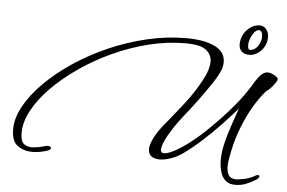

<svg xmlns="http://www.w3.org/2000/svg" viewBox="-54 -780 1441 965"><g transform="rotate(5 666.0 -297.5)"><path d="M1164 107Q1136 107 1119 93.5Q1102 80 1094.5 60.5Q1087 41 1084.5 22Q1082 3 1082 -8Q1082 -51 1093 -96.5Q1104 -142 1119.5 -187Q1135 -232 1148 -270L1150 -276Q1119 -240 1076 -194.5Q1033 -149 986 -106Q939 -63 896 -32Q866 -10 833.5 1.5Q801 13 775 13Q751 13 734.5 2Q718 -9 718 -34Q718 -54 731.5 -84Q745 -114 775 -153Q794 -177 829.5 -220Q865 -263 901 -312Q936 -362 962 -411.5Q988 -461 988 -499Q988 -534 959 -557Q930 -580 855 -580Q762 -580 668.5 -556.5Q575 -533 487.5 -492.5Q400 -452 325 -400Q250 -348 193 -290Q136 -232 104.5 -173Q73 -114 73 -61Q73 -19 89 -5.5Q105 8 129 8Q138 8 147 6.5Q156 5 166 4Q175 2 184.5 -0.5Q194 -3 201 -5Q204 -6 209 -6Q219 -6 223 -2Q227 2 227 4Q227 10 216 16Q197 23 175.5 27Q154 31 134 31Q92 31 60.5 8.5Q29 -14 29 -74Q29 -130 62.5 -191Q96 -252 155.5 -311.5Q215 -371 294 -424Q373 -477 466 -518Q559 -559 658.5 -582.5Q758 -606 857 -606Q947 -606 1000.5 -580Q1054 -554 1054 -502Q1054 -484 1047 -464Q1034 -431 1005.5 -389Q977 -347 945 -303Q913 -260 881.5 -220.5Q850 -181 831 -152Q803 -109 790.5 -80.5Q778 -52 778 -37Q778 -20 795 -20Q817 -20 859.5 -44.5Q902 -69 954 -113Q969 -125 997.5 -152Q1026 -179 1062 -216.5Q1098 -254 1134 -297.5Q1170 -341 1199 -387Q1205 -396 1210 -404.5Q1215 -413 1219 -420Q1224 -428 1229 -434Q1234 -440 1238 -446Q1247 -457 1257.5 -463.5Q1268 -470 1282 -470Q1290 -470 1303 -464.5Q1316 -459 1325.5 -451Q1335 -443 1331 -435Q1327 -426 1317.5 -413.5Q1308 -401 1298 -390.5Q1288 -380 1281 -377Q1248 -341 1218 -289.5Q1188 -238 1165.5 -180Q1143 -122 1131 -63Q1130 -57 1128 -48Q1126 -39 1124 -28Q1122 -17 1120.5 -5Q1119 7 1119 18Q1119 43 1129 61Q1139 79 1167 79Q1170 79 1173 79Q1176 79 1180 78Q1212 74 1232.5 66.5Q1253 59 1263 52Q1268 48 1275 48Q1281 48 1283 52V54Q1283 57 1279.5 62Q1276 67 1267 73Q1243 87 1219 97Q1195 107 1164 107ZM1179 -550Q1154 -550 1140 -563Q1126 -576 1126 -599Q1126 -627 1139 -650Q1152 -673 1173 -687.5Q1194 -702 1219 -702Q1239 -702 1252 -686Q1265 -669 1265 -647Q1265 -619 1252 -597Q1239 -575 1219 -562.5Q1199 -550 1179 -550ZM1181 -575Q1202 -575 1219 -598Q1235 -623 1235 -645Q1235 -678 1216 -678Q1206 -678 1195 -665.5Q1184 -653 1176.5 -634.5Q1169 -616 1169 -598Q1169 -575 1181 -575Z"/></g></svg>

Font: WindSong Medium
Style: Regular
Weight: 500
Designer: Robert E. Leuschke
Foundry: Robert E. Leuschke
Version: Version 1.010; ttfautohint (v1.8.3)